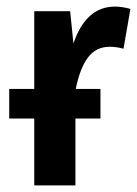

<svg xmlns="http://www.w3.org/2000/svg" viewBox="-20 -563 417 583"><path d="M329 -543Q350 -543 376 -536L355 -415Q334 -421 313 -421Q272 -421 247.5 -389Q223 -357 210 -293H285V-203H209V0H84V-203H8V-293H84V-529H193L203 -431Q241 -543 329 -543Z"/></svg>

Font: Fira Sans Condensed Medium
Style: Regular
Weight: 500
Width: 3
Designer: Carrois Corporate & Edenspiekermann AG
Foundry: Carrois Corporate GbR & Edenspiekermann AG
Version: Version 4.203;PS 004.203;hotconv 1.0.88;makeotf.lib2.5.64775